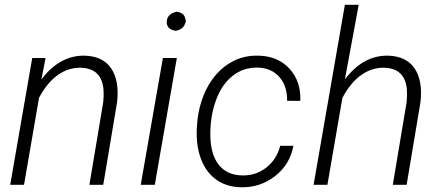

<svg xmlns="http://www.w3.org/2000/svg" viewBox="-20 -770 1841 800"><path d="M169.9 -528.3 152.3 -438Q187.5 -486.8 233.6 -512.9Q279.8 -539.1 332.5 -538.1Q408.7 -536.1 443.4 -484.9Q478 -433.6 467.8 -343.8L410.2 0H352.5L410.2 -344.7Q413.1 -372.6 411.1 -398.4Q402.8 -485.4 316.4 -487.8Q265.1 -488.8 220.7 -457.3Q176.3 -425.8 142.6 -362.3L80.1 0H22.5L114.3 -528.3Z M625 0H566.4L658.7 -528.3H716.8ZM674.8 -681.2Q677.2 -712.9 716.8 -721.2Q735.8 -717.8 743.9 -709.2Q752 -700.7 754.4 -681.2Q749.5 -662.6 740.2 -654.1Q731 -645.5 712.4 -641.6Q672.9 -647.5 674.8 -681.2Z M986.8 -39.1Q1044.4 -37.1 1088.6 -71Q1132.8 -105 1147.5 -162.6H1202.6Q1188 -84 1125.7 -35.9Q1063.5 12.2 983.9 10.3Q919.9 8.8 876.5 -24.9Q833 -58.6 813.7 -118.2Q794.4 -177.7 801.3 -252.4L803.2 -273.4Q809.1 -324.7 828.4 -373Q847.7 -421.4 879.9 -458.7Q912.1 -496.1 956.8 -517.8Q1001.5 -539.6 1057.6 -538.1Q1138.7 -536.1 1186.5 -483.4Q1234.4 -430.7 1231.4 -349.6L1176.3 -350.1Q1177.2 -411.1 1144.5 -448.7Q1111.8 -486.3 1055.2 -488.3Q994.6 -490.2 948.2 -453.1Q901.9 -416 878.4 -348.1Q855 -280.3 856.4 -204.1Q857.9 -125.5 891.6 -83.3Q925.3 -41 986.8 -39.1Z M1417 -439Q1493.2 -540 1596.7 -538.1Q1672.9 -536.1 1707.5 -484.9Q1742.2 -433.6 1731.9 -343.8L1674.3 0H1616.7L1674.3 -344.7Q1677.2 -372.6 1675.3 -398.4Q1667 -485.4 1580.6 -487.8Q1529.3 -488.8 1484.9 -457.3Q1440.4 -425.8 1406.7 -362.3L1344.2 0H1286.6L1417 -750H1474.6Z"/></svg>

Font: RobotoInd Light
Style: Italic
Weight: 300
Italic angle: -12°
Designer: Google
Version: Version 2.001151; 2014